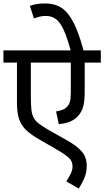

<svg xmlns="http://www.w3.org/2000/svg" viewBox="-20 -916 608 1120"><path d="M568 -551H474V-380Q474 -329 466.5 -299Q459 -269 441 -246Q404 -198 323 -192L307 -266Q329 -270 344.5 -275.5Q360 -281 370 -292Q382 -304 387.5 -321.5Q393 -339 393 -380V-551H160V-353Q160 -307 163 -278Q166 -249 176 -230Q186 -211 206 -195.5Q226 -180 260 -160L370 -98Q433 -62 459.5 -29.5Q486 3 486 53Q486 93 469.5 128.5Q453 164 439 184L367 142Q380 122 391.5 99.5Q403 77 403 55Q403 36 395 21.5Q387 7 363 -10.5Q339 -28 290 -56L203 -106Q164 -129 136.5 -153.5Q109 -178 95 -212Q79 -248 79 -316V-551H0V-622H568ZM394 -615Q373 -694 352.5 -739.5Q332 -785 307 -804Q282 -823 248 -823Q226 -823 209 -818.5Q192 -814 178 -809L154 -882Q193 -896 245 -896Q299 -896 338.5 -870.5Q378 -845 409.5 -783.5Q441 -722 469 -615Z"/></svg>

Font: Noto Sans
Style: Italic
Weight: 400
Italic angle: -12°
Designer: Monotype Design Team
Foundry: Monotype Imaging Inc.
Version: Version 2.013; ttfautohint (v1.8.4.7-5d5b)